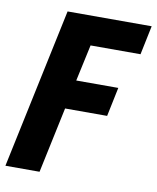

<svg xmlns="http://www.w3.org/2000/svg" viewBox="-84 -752 666 814"><g transform="rotate(10 249.0 -345.0)"><path d="M141 -690H503L477 -565H262L228 -408H409L383 -283H202L142 0H-5Z"/></g></svg>

Font: Decalotype
Style: Bold Italic
Weight: 700
Italic angle: -12°
Designer: Alfredo Marco Pradil
Foundry: Alfredo Marco Pradil
Version: Version 1.0